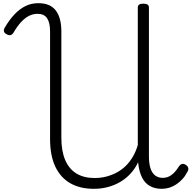

<svg xmlns="http://www.w3.org/2000/svg" viewBox="-20 -1170 1224 1208"><path d="M570 18Q484 18 422.5 -17Q361 -52 328 -121.5Q295 -191 295 -296V-972Q295 -1027 276.5 -1055Q258 -1083 216 -1083Q188 -1083 163 -1070.5Q138 -1058 113.5 -1032Q89 -1006 64 -963Q56 -951 45 -949Q34 -947 21 -955Q6 -963 4.5 -974Q3 -985 11 -998Q40 -1047 72 -1080.5Q104 -1114 140.5 -1132Q177 -1150 221 -1150Q296 -1150 331 -1104Q366 -1058 366 -972V-304Q366 -219 390.5 -162.5Q415 -106 461.5 -78Q508 -50 575 -50Q615 -50 650.5 -59.5Q686 -69 717 -86Q748 -103 773 -128Q798 -153 817 -186Q836 -219 847 -258V-1123Q847 -1135 855.5 -1141Q864 -1147 882 -1147Q900 -1147 908.5 -1141Q917 -1135 917 -1123V-187Q917 -142 926.5 -112Q936 -82 955.5 -66.5Q975 -51 1004 -51Q1035 -51 1059.5 -69.5Q1084 -88 1105 -122Q1115 -136 1125 -138.5Q1135 -141 1149 -133Q1162 -124 1164.5 -112.5Q1167 -101 1159 -89Q1146 -63 1128 -43.5Q1110 -24 1089 -10Q1068 4 1045 11Q1022 18 998 18Q955 18 923.5 0.5Q892 -17 874 -52.5Q856 -88 850 -140Q850 -142 849.5 -144.5Q849 -147 849 -149Q830 -109 801.5 -78Q773 -47 737.5 -26Q702 -5 660 6.5Q618 18 570 18Z"/></svg>

Font: Playwrite CL Light
Style: Regular
Weight: 300
Designer: Veronika Burian, José Scaglione
Foundry: TypeTogether
Version: Version 1.002